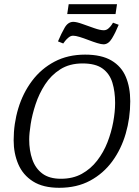

<svg xmlns="http://www.w3.org/2000/svg" viewBox="-20 -885 661 914"><path d="M262 9Q185 9 137 -21.5Q89 -52 67 -103.5Q45 -155 45 -217Q45 -296 67 -369Q89 -442 132.5 -500Q176 -558 239.5 -591.5Q303 -625 385 -625Q463 -625 510.5 -597Q558 -569 579 -519Q600 -469 600 -403Q600 -323 578.5 -249Q557 -175 514.5 -117Q472 -59 409 -25Q346 9 262 9ZM270 -34Q327 -34 369.5 -57.5Q412 -81 442.5 -120.5Q473 -160 491.5 -207.5Q510 -255 519 -304Q528 -353 528 -395Q528 -449 515 -491.5Q502 -534 468.5 -558.5Q435 -583 373 -583Q311 -583 267 -555Q223 -527 194.5 -483Q166 -439 149.5 -389Q133 -339 126 -294Q119 -249 119 -221Q119 -168 134 -125.5Q149 -83 182 -58.5Q215 -34 270 -34ZM473 -674Q462 -674 442.5 -680Q423 -686 401 -694.5Q379 -703 359.5 -709Q340 -715 328 -715Q317 -715 307 -707Q297 -699 290 -690Q283 -681 281 -678L256 -688Q272 -726 288 -753.5Q304 -781 329 -781Q344 -781 372 -771Q400 -761 428.5 -751Q457 -741 474 -741Q486 -741 495.5 -749Q505 -757 511 -766Q517 -775 518 -777L545 -767Q530 -730 513 -702Q496 -674 473 -674ZM300 -818 307 -865H537L530 -818Z"/></svg>

Font: Manuale Light
Style: Italic
Weight: 300
Italic angle: -11°
Version: Version 1.002